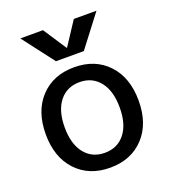

<svg xmlns="http://www.w3.org/2000/svg" viewBox="-140 -861 854 971"><g transform="rotate(-20 287.0 -375.0)"><path d="M288 -635 370 -760H492L362 -590H212L82 -760H204L286 -635ZM105.5 -457Q174 -530 287 -530Q400 -530 468.5 -457Q537 -384 537 -260Q537 -136 468.5 -63Q400 10 287 10Q174 10 105.5 -63Q37 -136 37 -260Q37 -384 105.5 -457ZM179 -120Q219 -70 287 -70Q355 -70 395 -120Q435 -170 435 -260Q435 -350 395 -400Q355 -450 287 -450Q219 -450 179 -400Q139 -350 139 -260Q139 -170 179 -120Z"/></g></svg>

Font: M PLUS 1p Medium
Style: Regular
Weight: 500
Version: Version 1.062